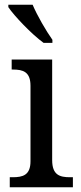

<svg xmlns="http://www.w3.org/2000/svg" viewBox="-20 -786 338 806"><path d="M163 -606H200V-619C173 -657 136 -721 117 -766H15V-756C38 -721 113 -642 163 -606ZM21 0H286V-42H274C231 -42 199 -51 199 -114V-536H29V-494H35C76 -494 108 -485 108 -426V-109C108 -50 75 -42 33 -42H21Z"/></svg>

Font: Noto Serif Georgian SemiCondensed
Style: Regular
Weight: 400
Width: 4
Designer: Monotype Design Team, Akaki Razmadze
Foundry: Google LLC
Version: Version 2.003